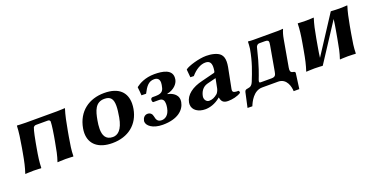

<svg xmlns="http://www.w3.org/2000/svg" viewBox="-24 -1020 3367 1725"><g transform="rotate(-20 1660.0 -157.5)"><path d="M542.6 -229C555.8 -304 570.3 -375 587.8 -429L587.4 -432C587.4 -432 544.8 -429 510.8 -429H211.8C177.8 -429 130.4 -432 130.4 -432L128.8 -429C127.3 -375 116.8 -304 103.6 -229L94.9 -180C81.7 -104.9 70.1 -53.5 52.2 0L52.6 3C52.6 3 97.2 0 132.2 0C166.5 0 202.6 3 202.6 3L205.2 0C206.7 -57 213.5 -104 226.9 -180L235.6 -229C238.6 -246 256.5 -342 267.7 -366C276.3 -375 281 -379 296 -379H403C418 -379 421.3 -375 426.7 -366C426.9 -364.1 427 -361.7 427 -359C427 -327.3 413.3 -244.7 410.6 -229L401.7 -179C388.7 -105 378.7 -54 360.2 0L360.6 3C360.6 3 403.2 0 438.2 0C472.2 0 509.6 3 509.6 3L512.2 0C513.2 -57 520.5 -104 533.7 -179Z M679.3 -205C676.6 -189.4 675.2 -174.6 675.2 -160.4C675.2 -53.9 751.9 10 883.4 10C1036.4 10 1140.5 -75.8 1164.9 -214C1168.1 -231.8 1169.7 -249.1 1169.7 -265.6C1169.7 -366 1109.7 -439 964.6 -439C821.6 -439 706.7 -360 679.3 -205ZM948.8 -389C1007.7 -389 1030 -358.7 1030 -293.8C1030 -265.1 1025.7 -229.6 1018.2 -187C997.9 -72 951.2 -40 906.2 -40C835.2 -40 817.2 -91.7 817.2 -149C817.2 -175.7 821.1 -203.6 825.4 -228C840.7 -315 862.8 -389 948.8 -389Z M1446 -444C1357.6 -443.6 1299.6 -409.6 1270.7 -387.6L1267 -383.6C1270.8 -355.6 1272.6 -330 1274 -304.6L1317.9 -303.6C1349.6 -366 1376.8 -401.6 1429.1 -401.6C1461.3 -401.6 1479 -384.7 1479 -351.4C1479 -344.9 1478.3 -337.7 1476.9 -330C1469.6 -288.5 1463.2 -255 1392.7 -255H1361.7C1354.7 -255 1345.6 -249 1343.9 -239C1343.6 -237.4 1343.4 -235.5 1343.4 -233.4C1343.4 -223.8 1346.6 -211 1353.9 -211H1408.9C1445 -211 1455.5 -187 1455.5 -156.4C1455.5 -144.6 1454 -131.8 1451.7 -119C1439.3 -48.5 1396.9 -32 1370.4 -32C1334.4 -32 1321.1 -50.5 1314.4 -89C1310.6 -110.9 1295.7 -130 1267.7 -130C1239.7 -130 1221.8 -108 1217 -81C1216.6 -78.7 1216.4 -76.3 1216.4 -73.8C1216.4 -35.9 1266.8 10 1365 10C1510 10 1576.4 -55 1589 -126C1590.1 -132.3 1590.6 -138.3 1590.6 -144C1590.6 -209.4 1520.9 -230.8 1496.5 -235L1496.7 -238C1563.1 -251.5 1601.8 -295 1608.6 -334C1609.9 -341.2 1610.5 -347.9 1610.5 -354.3C1610.5 -427.9 1528 -444 1446 -444Z M1952.3 -222 1933.9 -129C1931.6 -116 1919.3 -91.1 1911 -84C1883.9 -61 1859 -50 1831 -50C1804.4 -50 1788.2 -73.6 1788.2 -97.8C1788.2 -100.8 1788.5 -103.9 1789 -107C1795.4 -143.1 1816.1 -187.8 1868.6 -201ZM2053.3 -80C2058.4 -109 2090.1 -266 2092 -277C2095.4 -296.2 2097.1 -313.1 2097.1 -327.9C2097.1 -359.6 2089.4 -382.2 2073.5 -399.1C2046.9 -427.5 1988.7 -439 1940.6 -439C1868.6 -439 1766.9 -407 1739.2 -386L1735.5 -382L1742.3 -307L1775.1 -306C1818 -356 1867.1 -385 1912.1 -385C1947 -385 1967.2 -369.3 1967.2 -324.1C1967.2 -312.5 1965.9 -298.8 1963.1 -283C1961.8 -276 1958.1 -272 1955 -271L1832.5 -240C1732.4 -217 1665.4 -166 1653.5 -98C1652.4 -92 1651.9 -86.2 1651.9 -80.6C1651.9 -22.5 1707.5 10 1771.4 10C1810.5 10 1865.7 -3 1918.6 -48H1920.6C1927.4 -7 1946.4 10 1989.4 10C2028.5 10 2080.2 0 2114.2 -23C2114.5 -31.7 2113.1 -39 2107.9 -44C2072.4 -44 2052.3 -46.4 2052.3 -70C2052.3 -73 2052.6 -76.3 2053.3 -80Z M2307.9 -60C2308.6 -64 2309.3 -69.7 2312.9 -79.3C2324.3 -110 2355.6 -181.3 2397.1 -356C2397.8 -360 2406.6 -382 2429.6 -382H2482.6C2509.2 -382 2516.9 -374.3 2516.9 -357.3C2516.9 -350.7 2515.7 -342.6 2514 -333L2472.4 -97C2466.6 -64 2460.8 -48 2423.8 -48H2324.8C2314.8 -48 2305.9 -49 2307.9 -60ZM2333.2 -364.3C2312.5 -245 2280.2 -164 2246.2 -79C2235.5 -52 2220.7 -39 2193.6 -36C2179.5 -34.4 2165.9 -32 2161.8 -14L2130.7 128L2176.5 129C2191.1 92 2233.3 0 2317.3 0H2469.3C2552.3 0 2570.8 88 2571.7 128H2625.7L2644.9 -15C2645.3 -16.9 2645.4 -18.6 2645.4 -20.1C2645.4 -30 2638.5 -33.3 2623.6 -36C2610.4 -38.4 2600.4 -44.7 2600.4 -66.3C2600.4 -71.6 2601 -77.8 2602.3 -85L2647.1 -339C2654.1 -379 2662.1 -405 2672.9 -429L2671.5 -432C2659.1 -430 2634.9 -429 2622.9 -429H2387.9C2375.9 -429 2352.1 -430 2340.5 -432L2337.9 -429C2337.6 -409.6 2335.9 -387.8 2333.2 -364.3Z M2888.6 3H2895.3L3131.1 -358.3C3127.3 -325.6 3121.4 -290.6 3114.3 -250L3101.7 -179C3088.7 -105 3078.7 -54 3060.2 0L3060.6 3C3060.6 3 3101.2 0 3136.2 0C3170.2 0 3209.6 3 3209.6 3L3212.2 0C3213.2 -57 3220.5 -104 3233.7 -179L3246.3 -250C3260.5 -325 3270.2 -374.5 3287.8 -429L3286.4 -432C3286.4 -432 3245.8 -429 3211.8 -429C3176.8 -429 3137.4 -432 3137.4 -432H3130.4L2896.3 -72.2C2899.9 -103.6 2905.4 -137.2 2912.9 -180L2925.1 -249C2938.5 -325 2948.8 -372 2966.8 -429L2965.4 -432C2965.4 -432 2927.8 -429 2893.8 -429C2858.8 -429 2815.4 -432 2815.4 -432L2813.8 -429C2812.5 -376 2806.4 -324.5 2793.1 -249L2780.9 -180C2767.7 -104.9 2756.1 -53.5 2738.2 0L2738.6 3C2738.6 3 2783.2 0 2818.2 0C2852.5 0 2888.6 3 2888.6 3Z"/></g></svg>

Font: Linux Biolinum O 
Style: Bold Italic
Weight: 700
Designer: Philipp H. Poll
Foundry: Philipp H. Poll
Version: Version 1.3.2